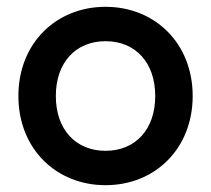

<svg xmlns="http://www.w3.org/2000/svg" viewBox="-20 -530 620 564"><path d="M34 -248C34 -93 145 14 290 14C435 14 546 -93 546 -248C546 -403 435 -510 290 -510C145 -510 34 -403 34 -248ZM144 -248C144 -347 203 -409 290 -409C377 -409 436 -347 436 -248C436 -149 377 -87 290 -87C203 -87 144 -149 144 -248Z"/></svg>

Font: Space Text SemiBold
Style: Regular
Weight: 600
Designer: Florian Karsten (Space Text), Colophon Foundry (Space Mono)
Foundry: Florian Karsten
Version: Version 1.003;PS 001.003;hotconv 1.0.88;makeotf.lib2.5.64775